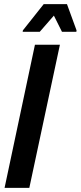

<svg xmlns="http://www.w3.org/2000/svg" viewBox="-20 -903 388 923"><path d="M2 0 148 -688H268L121 0ZM89 -750 90 -757 190 -883H302L348 -757L347 -750H278L239 -828L171 -750Z"/></svg>

Font: Saira Condensed SemiBold
Style: Italic
Weight: 600
Width: 3
Italic angle: -12°
Designer: Hector Gatti with collaboration of the Omnibus-Type team
Foundry: Omnibus-Type
Version: Version 1.101